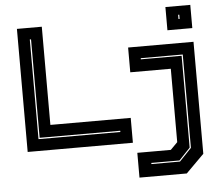

<svg xmlns="http://www.w3.org/2000/svg" viewBox="-61 -819 1252 1088"><g transform="rotate(-5 565.0 -275.0)"><path d="M70 0V-700H211.5V-141.5H668.5V0ZM137.5 -67H603V-74H144.5V-634H137.5ZM919 -618V-750H1060.5V-618ZM987 -676H993.5V-700H987ZM688.5 200V59H879L919 18.5V-399H688.5V-540H1060.5V97L957.5 200ZM762.5 129.5H925L993.5 57.5V-473.5H754.5V-467H986.5V55.5L922.5 123H762.5Z"/></g></svg>

Font: Tourney Expanded ExtraBold
Style: Regular
Weight: 800
Width: 7
Designer: Tyler Finck
Foundry: Etcetera Type Co
Version: Version 1.010; ttfautohint (v1.8.3)